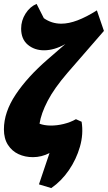

<svg xmlns="http://www.w3.org/2000/svg" viewBox="-41 -790 551 981"><path d="M158 152 212 -8Q171 13 127 13Q87 13 53.5 -2.5Q20 -18 -0.5 -50Q-21 -82 -21 -129Q-21 -217 39.5 -307.5Q100 -398 203 -487L293 -565Q265 -549 237.5 -541Q210 -533 184 -533Q135 -533 101 -561.5Q67 -590 67 -644Q67 -685 89.5 -720.5Q112 -756 146 -770L183 -697Q223 -669 272 -669Q310 -669 355 -686Q400 -703 454 -737L490 -632L304 -418Q236 -339 202.5 -274.5Q169 -210 161 -158Q184 -149 216.5 -148.5Q249 -148 284 -156.5Q319 -165 347 -181L376 -168Q386 -105 367.5 -40.5Q349 24 311 79.5Q273 135 221 171Z"/></svg>

Font: Piazzolla Black
Style: Italic
Weight: 900
Italic angle: -11.3°
Designer: Juan Pablo del Peral
Foundry: Huerta Tipografica
Version: Version 1.330